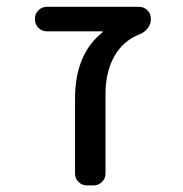

<svg xmlns="http://www.w3.org/2000/svg" viewBox="-20 -567 540 566"><path d="M282.2 -471.7Q283.2 -472.7 283.2 -473.6Q283.2 -474.6 282.2 -474.6H118.2Q103.5 -474.6 93.3 -484.9Q83 -495.1 83 -509.8V-511.7Q83 -526.4 93.3 -536.6Q103.5 -546.9 118.2 -546.9H389.6Q404.3 -546.9 414.6 -536.6Q424.8 -526.4 424.8 -511.7V-509.8Q424.8 -496.1 415.5 -483.9Q406.2 -471.7 391.6 -465.8Q350.6 -450.2 325.2 -414.1Q291 -364.3 291 -290V-54.7Q291 -41 280.8 -30.8Q270.5 -20.5 256.8 -20.5H235.4Q221.7 -20.5 211.4 -30.8Q201.2 -41 201.2 -54.7V-276.4Q201.2 -407.2 282.2 -471.7Z"/></svg>

Font: Rounded-L Mgen+ 2m regular
Style: Regular
Weight: 400
Designer: [Source Han Sans]
Ryoko NISHIZUKA  (kana & ideographs); Paul D. Hunt (Latin, Greek & Cyrillic); Wenlong ZHANG  (bopomofo
Version: Version 1.059.20150602